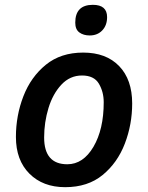

<svg xmlns="http://www.w3.org/2000/svg" viewBox="-20 -767 613 796"><path d="M250 9Q344 9 405.5 -41.5Q467 -92 497.5 -171.5Q528 -251 528 -338Q528 -437 474 -493Q420 -549 325 -549Q232 -549 170 -498.5Q108 -448 77 -368Q46 -288 46 -199Q46 -103 102 -47Q158 9 250 9ZM259 -86Q163 -86 163 -197Q163 -260 181 -319Q199 -378 234.5 -416Q270 -454 320 -454Q370 -454 390 -420Q410 -386 410 -343Q410 -231 367.5 -158.5Q325 -86 259 -86ZM352 -620Q384 -620 404 -641Q424 -662 424 -696Q424 -747 365 -747Q292 -747 292 -673Q292 -645 309 -632.5Q326 -620 352 -620Z"/></svg>

Font: Noto Sans UI Medium
Style: Italic
Weight: 500
Italic angle: -12°
Designer: Monotype Design Team
Foundry: Monotype Imaging Inc.
Version: Version 1.901